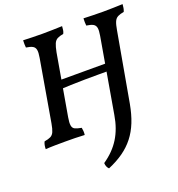

<svg xmlns="http://www.w3.org/2000/svg" viewBox="-161 -810 1103 1190"><g transform="rotate(-20 390.5 -215.0)"><path d="M354 249Q338 234 337 208Q406 161 445 98Q484 35 498 -51L583 -542Q589 -576 585.5 -593.5Q582 -611 567.5 -619Q553 -627 524 -631Q523 -642 522.5 -654Q522 -666 523 -679Q553 -678 584.5 -677Q616 -676 651 -676Q684 -676 716 -677Q748 -678 781 -679Q780 -666 778 -654Q776 -642 771 -631Q746 -627 730.5 -619Q715 -611 707 -592.5Q699 -574 693 -538L612 -83Q600 -17 579.5 34Q559 85 528 124.5Q497 164 454 194.5Q411 225 354 249ZM26 3Q26 -11 28.5 -23.5Q31 -36 36 -45Q62 -49 77 -56.5Q92 -64 100 -82Q108 -100 114 -135L184 -542Q190 -576 186.5 -593.5Q183 -611 168.5 -619Q154 -627 126 -631Q125 -642 124.5 -654Q124 -666 125 -679Q154 -678 186 -677Q218 -676 252 -676Q285 -676 317.5 -677Q350 -678 382 -679Q381 -666 379.5 -654Q378 -642 372 -631Q347 -627 332 -619Q317 -611 309 -592.5Q301 -574 294 -538L224 -135Q218 -101 221 -82.5Q224 -64 238.5 -57Q253 -50 281 -45Q283 -35 284 -22.5Q285 -10 283 3Q251 1 219.5 0.5Q188 0 155 0Q122 0 87.5 0.5Q53 1 26 3ZM233 -314 243 -369H575L566 -320Q535 -320 491 -320Q447 -320 399.5 -319.5Q352 -319 308.5 -317.5Q265 -316 233 -314Z"/></g></svg>

Font: Vollkorn Medium
Style: Italic
Weight: 500
Italic angle: -11°
Designer: Friedrich Althausen
Foundry: Friedrich Althausen
Version: Version 5.000